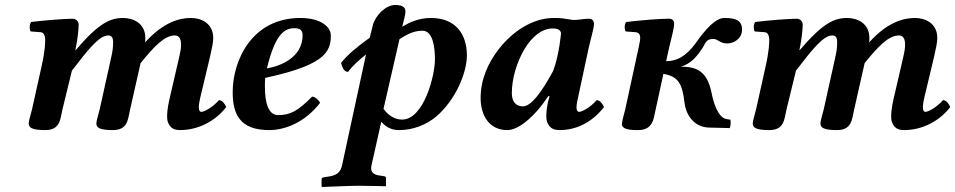

<svg xmlns="http://www.w3.org/2000/svg" viewBox="-20 -511 3826 769"><path d="M146 -243 108 -72C103 -52 95 -27 95 -17C95 -1 105 10 161 10C222 10 221 -34 230 -72L268 -228C331 -310 377 -369 413 -369C424 -369 433 -364 433 -343C433 -324 432 -309 424 -275L379 -72C374 -52 366 -27 366 -17C366 -1 376 10 432 10C493 10 492 -34 501 -72L543 -258C596 -324 639 -369 680 -369C691 -369 705 -364 705 -333C705 -319 704 -309 696 -275L659 -115C651 -83 646 -41 652 -23C660 -3 671 10 701 10C771 10 840 -23 886 -82C883 -91 871 -110 857 -110C831 -80 797 -63 787 -63C770 -63 777 -98 783 -124L821 -283C829 -318 834 -341 834 -359C834 -419 784 -439 745 -439C698 -439 634 -422 561 -341C562 -347 562 -353 562 -359C562 -419 512 -439 473 -439C421 -439 375 -418 283 -310L282 -311C291 -353 295 -395 295 -412C295 -426 284 -436 271 -436C239 -436 152 -429 105 -423C98 -415 97 -394 103 -385L143 -382C157 -381 161 -364 161 -352C161 -341 161 -309 146 -243Z M1042 -199C1168 -226 1240 -255 1274 -288C1305 -317 1305 -351 1305 -369C1305 -404 1264 -439 1183 -439C989 -439 912 -269 912 -142C912 -57 938 10 1058 10C1125 10 1203 -23 1262 -99C1257 -110 1242 -124 1230 -124C1173 -66 1142 -50 1094 -50C1055 -50 1041 -98 1041 -165C1041 -170 1041 -191 1042 -199ZM1192 -370C1192 -280 1102 -246 1049 -237C1083 -378 1121 -398 1160 -398C1181 -398 1192 -390 1192 -370Z M1591 -404C1595 -422 1604 -452 1604 -464C1604 -481 1594 -491 1562 -491C1524 -491 1482 -447 1473 -409L1461 -360C1411 -324 1374 -294 1346 -259C1350 -245 1356 -223 1374 -223C1396 -252 1418 -270 1446 -293L1350 151C1344 179 1329 191 1297 196L1278 199C1273 200 1268 201 1268 207V236L1270 238C1270 238 1381 233 1417 233C1456 233 1524 235 1524 235L1526 233V203C1526 198 1524 196 1520 195L1501 192C1486 190 1460 185 1468 151L1507 -23C1522 -7 1542 10 1578 10C1633 10 1687 -10 1728 -45C1805 -111 1850 -220 1850 -289C1850 -373 1806 -439 1706 -439C1655 -439 1618 -420 1591 -404ZM1722 -273C1722 -207 1677 -32 1590 -32C1564 -32 1537 -46 1516 -75L1580 -354C1605 -370 1634 -388 1672 -388C1714 -388 1722 -322 1722 -273Z M2338 -436C2320 -436 2297 -431 2279 -431C2273 -431 2268 -432 2263 -433C2236 -436 2238 -439 2198 -439C2114 -439 2034 -386 1979 -316C1934 -259 1905 -192 1905 -118C1905 -49 1939 10 2012 10C2055 10 2117 -38 2177 -127L2181 -125L2176 -107C2171 -86 2168 -64 2168 -47C2168 -38 2169 -29 2171 -23C2179 -3 2191 10 2221 10C2291 10 2353 -23 2399 -82C2396 -91 2384 -110 2370 -110C2344 -80 2310 -63 2300 -63C2292 -63 2289 -71 2289 -81C2289 -94 2293 -110 2296 -124L2338 -320C2347 -360 2359 -398 2359 -415C2359 -429 2351 -436 2338 -436ZM2195 -226C2146 -136 2106 -85 2074 -85C2043 -85 2030 -108 2030 -138C2030 -196 2050 -263 2081 -315C2110 -363 2150 -397 2193 -397C2214 -397 2225 -391 2227 -378C2227 -378 2220 -290 2195 -226Z M2893 -337C2919 -337 2952 -356 2952 -392C2952 -429 2928 -439 2881 -439C2844 -439 2802 -388 2772 -346C2747 -311 2711 -266 2648 -266L2660 -320C2669 -359 2680 -398 2680 -415C2680 -429 2673 -436 2660 -436C2616 -436 2550 -430 2488 -423C2481 -415 2480 -394 2486 -385L2526 -382C2538 -381 2544 -372 2544 -362C2544 -362 2544 -361 2544 -361C2544 -353 2544 -348 2538 -321L2484 -72C2479 -52 2471 -26 2471 -14C2471 6 2498 10 2536 10C2566 10 2590 -1 2599 -40L2637 -215C2699 -205 2713 -173 2722 -97C2726 -61 2753 -2 2819 0L2903 2C2906 -5 2908 -24 2905 -32C2903 -32 2892 -33 2890 -34C2855 -39 2836 -106 2830 -139C2812 -227 2770 -244 2706 -244C2750 -255 2775 -291 2794 -319C2805 -336 2807 -355 2836 -355C2857 -355 2862 -337 2893 -337Z M3046 -243 3008 -72C3003 -52 2995 -27 2995 -17C2995 -1 3005 10 3061 10C3122 10 3121 -34 3130 -72L3168 -228C3231 -310 3277 -369 3313 -369C3324 -369 3333 -364 3333 -343C3333 -324 3332 -309 3324 -275L3279 -72C3274 -52 3266 -27 3266 -17C3266 -1 3276 10 3332 10C3393 10 3392 -34 3401 -72L3443 -258C3496 -324 3539 -369 3580 -369C3591 -369 3605 -364 3605 -333C3605 -319 3604 -309 3596 -275L3559 -115C3551 -83 3546 -41 3552 -23C3560 -3 3571 10 3601 10C3671 10 3740 -23 3786 -82C3783 -91 3771 -110 3757 -110C3731 -80 3697 -63 3687 -63C3670 -63 3677 -98 3683 -124L3721 -283C3729 -318 3734 -341 3734 -359C3734 -419 3684 -439 3645 -439C3598 -439 3534 -422 3461 -341C3462 -347 3462 -353 3462 -359C3462 -419 3412 -439 3373 -439C3321 -439 3275 -418 3183 -310L3182 -311C3191 -353 3195 -395 3195 -412C3195 -426 3184 -436 3171 -436C3139 -436 3052 -429 3005 -423C2998 -415 2997 -394 3003 -385L3043 -382C3057 -381 3061 -364 3061 -352C3061 -341 3061 -309 3046 -243Z"/></svg>

Font: Libertinus Serif
Style: Bold Italic
Weight: 700
Italic angle: -12°
Designer: Philipp H. Poll, Khaled Hosny
Foundry: Caleb Maclennan
Version: Version 7.050;RELEASE